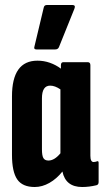

<svg xmlns="http://www.w3.org/2000/svg" viewBox="-20 -743 415 769"><path d="M119 6Q70 6 49 -24.5Q28 -55 28 -123V-357Q28 -500 130 -500Q156 -500 180 -491.5Q204 -483 224 -468V-482Q224 -494 234 -494H331Q342 -494 342 -482V-119Q342 -94 355 -94Q359 -94 362.5 -95Q366 -96 369 -97Q375 -99 375 -91V-14Q375 -3 366 -1Q337 6 309 6Q243 6 230 -56Q207 -27 178 -10.5Q149 6 119 6ZM148 -145Q148 -119 154 -109.5Q160 -100 174 -100Q198 -100 222 -129V-385Q200 -400 181 -400Q148 -400 148 -349ZM126 -545Q114 -545 118 -557L155 -712Q157 -723 168 -723H270Q284 -723 278 -708L216 -554Q212 -545 201 -545Z"/></svg>

Font: Sofia Sans Extra Condensed ExtraBold
Style: Regular
Weight: 800
Designer: Botio Nikoltchev, Ani Petrova
Foundry: lettersoup
Version: Version 4.101; ttfautohint (v1.8.4.7-5d5b)